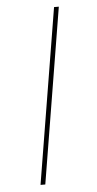

<svg xmlns="http://www.w3.org/2000/svg" viewBox="-53 -768 406 802"><g transform="rotate(-5 150.0 -367.5)"><path d="M84 0 205 -735H225L104 0Z"/></g></svg>

Font: Iosevka Aile Thin Oblique
Style: Regular
Weight: 100
Italic angle: -9°
Designer: Belleve Invis
Foundry: Belleve Invis
Version: Version 31.1.0; ttfautohint (v1.8.4)